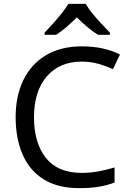

<svg xmlns="http://www.w3.org/2000/svg" viewBox="-20 -964 672 994"><path d="M403 -645Q288 -645 222 -568Q156 -491 156 -357Q156 -224 217.5 -146.5Q279 -69 402 -69Q449 -69 491 -77Q533 -85 573 -97V-19Q533 -4 490.5 3Q448 10 389 10Q280 10 207 -35Q134 -80 97.5 -163Q61 -246 61 -358Q61 -466 100.5 -548.5Q140 -631 217 -677.5Q294 -724 404 -724Q517 -724 601 -682L565 -606Q532 -621 491.5 -633Q451 -645 403 -645ZM424 -944Q436 -922 458.5 -894.5Q481 -867 505.5 -840.5Q530 -814 549 -795V-784H487Q461 -800 433 -823.5Q405 -847 378 -874Q351 -847 324 -824Q297 -801 271 -784H211V-795Q230 -815 253.5 -841Q277 -867 299 -894.5Q321 -922 334 -944Z"/></svg>

Font: Noto Sans
Style: Regular
Weight: 400
Designer: Monotype Design Team
Foundry: Monotype Imaging Inc.
Version: Version 2.007